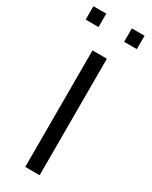

<svg xmlns="http://www.w3.org/2000/svg" viewBox="-227 -934 775 982"><g transform="rotate(30 160.0 -443.0)"><path d="M118 0V-688H203V0ZM9 -807V-886H85V-807ZM236 -807V-886H311V-807Z"/></g></svg>

Font: Saira Expanded
Style: Regular
Weight: 400
Width: 7
Designer: Hector Gatti with collaboration of the Omnibus-Type team
Foundry: Omnibus-Type
Version: Version 1.100; ttfautohint (v1.8.3)